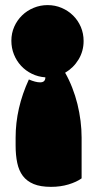

<svg xmlns="http://www.w3.org/2000/svg" viewBox="-20 -725 371 750"><path d="M92.8 -414.6Q119.1 -403.3 136.7 -403.3Q157.2 -403.3 157.2 -422.9Q128.9 -424.8 104.5 -436.8Q80.1 -448.7 62.3 -468Q44.4 -487.3 34.4 -512.5Q24.4 -537.6 24.4 -565.9Q24.4 -595.2 35.6 -620.6Q46.9 -646 66.2 -664.8Q85.4 -683.6 111.3 -694.3Q137.2 -705.1 166 -705.1Q195.3 -705.1 220.9 -694.1Q246.6 -683.1 265.6 -664.3Q284.7 -645.5 295.7 -619.9Q306.6 -594.2 306.6 -564.9Q306.6 -525.4 286.9 -492.7Q267.1 -460 234.4 -440.9Q250 -413.6 262.2 -382.3Q274.4 -351.1 282.5 -318.4Q290.5 -285.6 294.7 -252.4Q298.8 -219.2 298.8 -187.5V-28.3Q279.3 -14.2 247.8 -4.6Q216.3 4.9 179.2 4.9Q138.2 4.9 111.6 -6.1Q85 -17.1 69.3 -37.8Q53.7 -58.6 47.4 -88.6Q41 -118.7 41 -156.2V-187.5Q41 -302.2 92.8 -414.6Z"/></svg>

Font: Modak sl
Style: Regular
Weight: 400
Designer: Sarang Kulkarni, Maithili Shingre, Noopur Datye
Foundry: Ek Type
Version: Version 1.036;PS Version 1.000;hotconv 1.0.79;makeotf.lib2.5